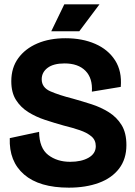

<svg xmlns="http://www.w3.org/2000/svg" viewBox="-20 -850 621 884"><path d="M297 14Q161 14 91 -46.5Q21 -107 25 -214L160 -243Q161 -168 202 -136.5Q243 -105 303 -105Q355 -105 388 -124Q421 -143 421 -177Q421 -205 401 -222Q381 -239 347.5 -250.5Q314 -262 273 -272Q230 -284 187.5 -298Q145 -312 110 -334Q75 -356 53.5 -390Q32 -424 32 -476Q32 -538 64 -582Q96 -626 152 -650Q208 -674 282 -674Q359 -674 418.5 -648Q478 -622 510 -572Q542 -522 536 -450L403 -428Q407 -490 373.5 -524Q340 -558 277 -558Q226 -558 199 -537.5Q172 -517 172 -485Q172 -447 212 -429.5Q252 -412 315 -396Q358 -384 401.5 -370Q445 -356 481.5 -333Q518 -310 540 -274Q562 -238 562 -182Q562 -118 528.5 -74Q495 -30 435 -8Q375 14 297 14ZM345 -706H216L276 -830H438Z"/></svg>

Font: Bricolage Grotesque 96pt Bricolage Grotesque 48pt Regular
Style: Bold
Weight: 700
Designer: Mathieu Triay
Foundry: Atelier Triay
Version: Version 1.001; ttfautohint (v1.8.4.7-5d5b);gftools[0.9.33.de